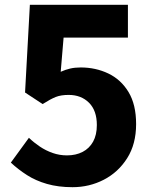

<svg xmlns="http://www.w3.org/2000/svg" viewBox="-20 -763 639 797"><path d="M281 14Q222 14 175 0.5Q128 -13 91.5 -36.5Q55 -60 25 -88L100 -191Q121 -171 145.5 -154.5Q170 -138 198.5 -128Q227 -118 258 -118Q295 -118 323 -132.5Q351 -147 366.5 -175Q382 -203 382 -244Q382 -304 349.5 -336.5Q317 -369 265 -369Q233 -369 211.5 -360.5Q190 -352 157 -331L84 -379L104 -743H511V-607H244L232 -465Q252 -474 271.5 -478.5Q291 -483 315 -483Q377 -483 429.5 -458Q482 -433 513.5 -381Q545 -329 545 -248Q545 -165 508 -106.5Q471 -48 411 -17Q351 14 281 14Z"/></svg>

Font: Noto Sans KR ExtraBold
Style: Regular
Weight: 800
Designer: Ryoko NISHIZUKA  (kana, bopomofo & ideographs); Paul D. Hunt (Latin, Greek & Cyrillic); Sandoll Communications , Soo-you
Foundry: Adobe
Version: Version 2.004-H2;hotconv 1.0.118;makeotfexe 2.5.65603